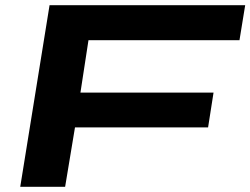

<svg xmlns="http://www.w3.org/2000/svg" viewBox="-20 -720 965 740"><path d="M58 0 171 -700H925L903 -565H321L290 -363H803L782 -229H269L231 0Z"/></svg>

Font: Georama Extra Expanded SemiBold
Style: Italic
Weight: 600
Width: 8
Italic angle: -9°
Designer: Jean-Baptiste Levee
Foundry: Production Type
Version: Version 1.000